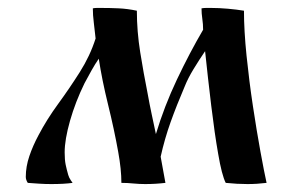

<svg xmlns="http://www.w3.org/2000/svg" viewBox="-20 -461 741 484"><path d="M595 -434Q595 -384 601.5 -320.5Q608 -257 617.5 -194Q627 -131 636.5 -79Q646 -27 652 0Q628 3 604 3Q578 3 549 0Q539 -20 530 -73Q521 -124 512.5 -194.5Q504 -265 497 -332Q482 -310 468 -287Q454 -264 446 -244Q425 -195 410 -153Q395 -111 385 -66Q391 -32 397 0Q372 3 346 3Q331 3 316 1.5Q301 0 286 0Q286 -17 284 -36.5Q282 -56 278 -78Q268 -134 252.5 -197Q237 -260 229 -313Q220 -300 211 -284Q202 -268 193 -251Q170 -204 156.5 -156.5Q143 -109 143 -77Q143 -58 145.5 -46Q148 -34 152 -20Q154 -13 158.5 -6.5Q163 0 163 0Q142 3 109 3Q94 3 78.5 2Q63 1 50 0Q45 -8 45 -15Q45 -41 54 -67.5Q63 -94 77 -120Q98 -160 126.5 -199Q155 -238 181 -279Q207 -320 221 -364Q219 -384 216.5 -403.5Q214 -423 214 -440Q219 -441 224.5 -441Q230 -441 234 -441Q257 -441 279 -440Q301 -439 325 -434Q325 -382 333.5 -329Q342 -276 352 -226Q357 -198 362.5 -172.5Q368 -147 373 -123Q394 -193 426 -260.5Q458 -328 492 -386Q492 -400 490 -413.5Q488 -427 488 -440Q494 -441 500 -441Q506 -441 512 -441Q532 -441 554.5 -439Q577 -437 595 -434Z"/></svg>

Font: Ponomar
Style: Regular
Weight: 400
Version: Version 1.301; ttfautohint (v1.8.4.7-5d5b)